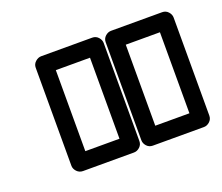

<svg xmlns="http://www.w3.org/2000/svg" viewBox="-69 -823 617 534"><g transform="rotate(-20 239.0 -556.0)"><path d="M69.8 -411.1V-701.2Q69.8 -711.9 77.9 -719Q85.9 -726.1 95.2 -726.1H246.1Q256.8 -726.1 263.9 -718.3Q271 -710.4 271 -701.2V-411.1Q271 -400.4 263.2 -393.3Q255.4 -386.2 246.1 -386.2H95.2Q84.5 -386.2 77.1 -394Q69.8 -401.9 69.8 -411.1ZM120.1 -436H221.2V-675.8H120.1ZM276.9 -411.1V-701.2Q276.9 -711.9 284.7 -719Q292.5 -726.1 301.8 -726.1H453.1Q463.9 -726.1 470.9 -718.3Q478 -710.4 478 -701.2V-411.1Q478 -400.4 470.2 -393.3Q462.4 -386.2 453.1 -386.2H301.8Q291 -386.2 283.9 -394Q276.9 -401.9 276.9 -411.1ZM327.1 -436H428.2V-675.8H327.1Z"/></g></svg>

Font: Trueno ExtraBold Outline
Style: Regular
Weight: 800
Width: 6
Designer: Julieta Ulanovsky
Foundry: Julieta Ulanovsky
Version: Version 3.001b | FøM Fix